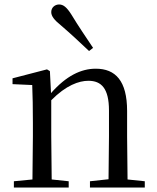

<svg xmlns="http://www.w3.org/2000/svg" viewBox="-20 -838 701 858"><path d="M396 -624C364 -672 331 -720 299 -773C278 -806 263 -818 244 -818C226 -818 209 -805 209 -784C209 -766 222 -749 253 -724C296 -687 337 -649 378 -610ZM464 0H627V-28L550 -36L548 -229V-342C548 -477 496 -531 408 -531C342 -531 276 -499 208 -422L203 -520L190 -528L36 -488V-462L124 -458C126 -408 127 -358 127 -289V-229L125 -36L42 -28V0H287V-28L211 -36L209 -229V-390C275 -457 333 -477 375 -477C433 -477 467 -443 467 -344V-229L465 -37L382 -28V0Z"/></svg>

Font: Noto Serif CJK KR
Style: Regular
Weight: 400
Designer: Ryoko NISHIZUKA 西塚涼子 (kana & ideographs); Frank Grießhammer (Latin, Greek & Cyrillic); Wenlong ZHANG 张文龙 (bopomofo); San
Foundry: Adobe
Version: Version 2.001;hotconv 1.1.0;makeotfexe 2.6.0